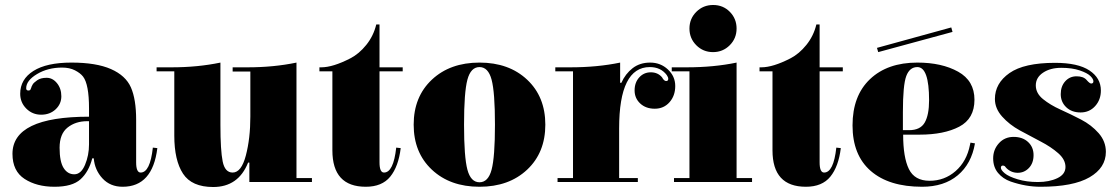

<svg xmlns="http://www.w3.org/2000/svg" viewBox="-20 -739 4485 770"><path d="M337 -160V-253Q333 -253 330 -253Q283 -253 251 -227.5Q219 -202 219 -146.5Q219 -91 235 -65.5Q251 -40 278 -40Q305 -40 321 -78Q337 -116 337 -160ZM544 -47Q582 -47 593 -147L611 -145Q592 10 472 10Q422 10 391 -23.5Q360 -57 356 -104H350Q336 -50 303 -20Q270 10 198.5 10Q127 10 78.5 -21.5Q30 -53 30 -122Q30 -271 337 -271V-304Q337 -401 313 -432Q302 -446 280.5 -457Q259 -468 229 -468Q172 -468 128.5 -442Q85 -416 85 -385Q85 -376 94 -376Q100 -376 102 -379.5Q104 -383 105 -386.5Q106 -390 107 -392.5Q108 -395 111.5 -401Q115 -407 129 -417Q143 -427 167 -427Q191 -427 208.5 -405.5Q226 -384 226 -353Q226 -322 203 -300.5Q180 -279 145 -279Q110 -279 85.5 -303.5Q61 -328 61 -363Q61 -421 114 -454.5Q167 -488 266.5 -488Q366 -488 425 -462Q484 -436 505 -388.5Q526 -341 526 -258V-88Q526 -47 544 -47Z M1169 -25H1231V-9H980V-87H975Q936 11 835 11Q749 11 714 -42.5Q679 -96 679 -195V-453H608V-469H668Q773 -469 864 -488V-237Q864 -136 873 -91.5Q882 -47 913 -47Q948 -47 966 -115.5Q984 -184 984 -272V-452H913V-469H973Q1078 -469 1169 -488Z M1520 -47Q1558 -47 1569 -147L1587 -145Q1578 -71 1545 -30.5Q1512 10 1447 10Q1313 10 1313 -136V-453H1261V-469H1268Q1315 -469 1385 -505Q1420 -523 1449 -559Q1478 -595 1489 -641H1502V-469H1595V-453H1502V-88Q1502 -47 1520 -47Z M2094 -58.5Q2021 10 1903 10Q1785 10 1712 -58.5Q1639 -127 1639 -239Q1639 -351 1712 -419.5Q1785 -488 1903 -488Q2021 -488 2094 -419.5Q2167 -351 2167 -239Q2167 -127 2094 -58.5ZM1951.5 -58.5Q1965 -109 1965 -239Q1965 -369 1951.5 -419.5Q1938 -470 1903 -470Q1868 -470 1854.5 -419.5Q1841 -369 1841 -239Q1841 -109 1854.5 -58.5Q1868 -8 1903 -8Q1938 -8 1951.5 -58.5Z M2467 -407H2472Q2488 -443 2517 -465.5Q2546 -488 2587.5 -488Q2629 -488 2658.5 -460.5Q2688 -433 2688 -394Q2688 -355 2665 -329Q2642 -303 2606 -303Q2570 -303 2547.5 -324Q2525 -345 2525 -376.5Q2525 -408 2543.5 -428.5Q2562 -449 2590 -449Q2618 -449 2635 -429Q2643 -414 2651.5 -414Q2660 -414 2660 -423Q2660 -429 2654 -438Q2630 -470 2586 -470Q2463 -470 2463 -224V-25H2538V-9H2216V-25H2278V-453H2207V-469H2267Q2376 -469 2467 -488Z M2745 -453H2674V-469H2734Q2843 -469 2934 -488V-25H2996V-9H2683V-25H2745ZM2839.5 -530Q2800 -530 2772.5 -557.5Q2745 -585 2745 -624.5Q2745 -664 2772.5 -691.5Q2800 -719 2840 -719Q2880 -719 2907 -691.5Q2934 -664 2934 -624.5Q2934 -585 2906.5 -557.5Q2879 -530 2839.5 -530Z M3285 -47Q3323 -47 3334 -147L3352 -145Q3343 -71 3310 -30.5Q3277 10 3212 10Q3078 10 3078 -136V-453H3026V-469H3033Q3080 -469 3150 -505Q3185 -523 3214 -559Q3243 -595 3254 -641H3267V-469H3360V-453H3267V-88Q3267 -47 3285 -47Z M3870 -158 3872 -167 3890 -164Q3876 -82 3821 -36Q3766 10 3678 10Q3545 10 3472 -53.5Q3399 -117 3399 -236Q3399 -355 3469 -421.5Q3539 -488 3659 -488Q3757 -488 3822.5 -451.5Q3888 -415 3888 -339Q3888 -263 3827 -231Q3766 -199 3668 -199H3602Q3602 -108 3625 -61Q3648 -14 3708 -14Q3768 -14 3812.5 -53Q3857 -92 3870 -158ZM3601 -289V-217H3626Q3671 -217 3688.5 -247.5Q3706 -278 3706 -337Q3706 -470 3659 -470Q3628 -470 3614.5 -434Q3601 -398 3601 -289ZM3795 -629 3800 -611 3502 -530 3497 -547Z M4415 -130Q4415 -66 4349.5 -28Q4284 10 4153 10Q4094 10 4033 -11Q4002 -22 3982.5 -45.5Q3963 -69 3963 -104Q3963 -139 3986 -164.5Q4009 -190 4045 -190Q4081 -190 4103 -169.5Q4125 -149 4125 -117Q4125 -85 4106.5 -65.5Q4088 -46 4061.5 -46Q4035 -46 4016 -65Q4014 -67 4013 -68.5Q4012 -70 4011 -71Q4010 -72 4009 -73Q4005 -75 4002 -75Q3994 -75 3994 -66Q3994 -57 4009.5 -44Q4025 -31 4061 -20Q4097 -9 4142.5 -9Q4188 -9 4220.5 -24.5Q4253 -40 4253 -69.5Q4253 -99 4224 -124.5Q4195 -150 4153.5 -171.5Q4112 -193 4070 -216Q4028 -239 3999 -271.5Q3970 -304 3970 -342Q3970 -405 4028.5 -446Q4087 -487 4211 -487Q4303 -487 4349 -456.5Q4395 -426 4395 -376Q4395 -339 4372 -313.5Q4349 -288 4313.5 -288Q4278 -288 4256 -309Q4234 -330 4234 -361.5Q4234 -393 4252 -413Q4270 -433 4297.5 -433Q4325 -433 4337.5 -418.5Q4350 -404 4356 -404Q4365 -404 4365 -413Q4365 -422 4353 -434Q4341 -446 4310.5 -456.5Q4280 -467 4236 -467Q4192 -467 4163 -447.5Q4134 -428 4134 -396.5Q4134 -365 4163 -341.5Q4192 -318 4233 -299.5Q4274 -281 4315.5 -259.5Q4357 -238 4386 -205Q4415 -172 4415 -130Z"/></svg>

Font: Elsie Swash Caps Black
Style: Regular
Weight: 900
Designer: Alejandro Inler
Foundry: Alejandro Inler
Version: 1.003